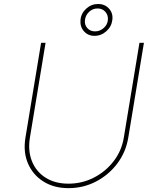

<svg xmlns="http://www.w3.org/2000/svg" viewBox="-20 -945 790 976"><path d="M688.9 -727.3H711.6L632.1 -245.7Q620 -171.9 576.3 -113.8Q532.7 -55.8 468 -22.2Q403.4 11.4 328.1 11.4Q254.3 11.4 200.6 -22.4Q147 -56.1 122.2 -114.2Q97.3 -172.2 109.4 -245.7L188.9 -727.3H211.6L132.1 -245.7Q121.1 -178.3 142.4 -125.4Q163.7 -72.4 211.6 -41.9Q259.6 -11.4 328.1 -11.4Q396.7 -11.4 456.7 -41.9Q516.7 -72.4 557.5 -125.4Q598.4 -178.3 609.4 -245.7ZM460.2 -762.8Q427.2 -762.8 406.6 -786.2Q386 -809.7 389.2 -843.8Q392.4 -877.8 418.5 -901.3Q444.6 -924.7 478.7 -924.7Q512.8 -924.7 534.1 -901.3Q555.4 -877.8 551.1 -843.8Q546.9 -809.7 520.6 -786.2Q494.3 -762.8 460.2 -762.8ZM463.1 -785.5Q487.6 -785.5 506.9 -802.4Q526.3 -819.2 528.4 -843.8Q530.5 -868.3 515.4 -885.1Q500.4 -902 475.9 -902Q451.3 -902 433.2 -885.1Q415.1 -868.3 411.9 -843.8Q408.7 -819.2 423.7 -802.4Q438.6 -785.5 463.1 -785.5Z"/></svg>

Font: Inter Thin  BETA
Style: Italic
Weight: 100
Italic angle: -9.39999°
Designer: Rasmus Andersson
Foundry: rsms
Version: Version 3.011;git-f93a4a705